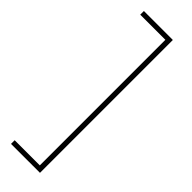

<svg xmlns="http://www.w3.org/2000/svg" viewBox="-291 -723 891 891"><g transform="rotate(45 154.0 -278.0)"><path d="M33 158H223V-714H33V-690H198V134H33Z"/></g></svg>

Font: Noto Sans Thai Looped Condensed Thin
Style: Regular
Weight: 100
Width: 3
Designer: Sasikarn Vongin, Ben Mitchell
Foundry: The Fontpad Ltd
Version: Version 1.001